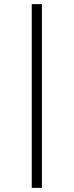

<svg xmlns="http://www.w3.org/2000/svg" viewBox="-20 -725 355 925"><path d="M133 180V-705H182V180Z"/></svg>

Font: Nunito Sans 7pt SemiExpanded ExtraLight
Style: Regular
Weight: 250
Width: 6
Designer: Vernon Adams
Foundry: Vernon Adams
Version: Version 3.101;gftools[0.9.27]